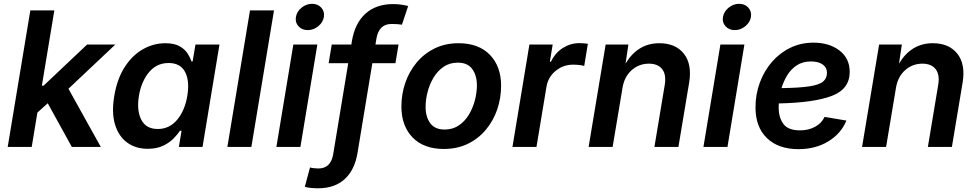

<svg xmlns="http://www.w3.org/2000/svg" viewBox="-20 -783 5204 1023"><path d="M21 0 141.6 -727.5H269.5L203.1 -326.7H212.4L444.3 -545.9H594.7L344.7 -310.1L517.1 0H362.8L234.4 -232.9L179.2 -183.1L148.9 0Z M767.1 9.8Q703.1 9.8 657.7 -23.2Q612.3 -56.2 593 -119.1Q573.7 -182.1 588.9 -272Q604 -362.8 644.3 -425.5Q684.6 -488.3 741.2 -520.5Q797.9 -552.7 860.8 -552.7Q908.7 -552.7 937 -536.6Q965.3 -520.5 979.7 -497.8Q994.1 -475.1 1000.5 -455.6H1006.3L1021.5 -545.9H1149.4L1059.1 0H933.1L947.3 -86.4H939Q925.8 -66.4 903.6 -43.9Q881.3 -21.5 847.7 -5.9Q814 9.8 767.1 9.8ZM820.8 -95.7Q882.3 -95.7 923.6 -144.5Q964.8 -193.4 978 -272.5Q991.2 -352.1 966.1 -399.7Q940.9 -447.3 878.4 -447.3Q814.5 -447.3 773.7 -397.9Q732.9 -348.6 720.2 -272.5Q707.5 -195.8 732.4 -145.8Q757.3 -95.7 820.8 -95.7Z M1439.9 -727.5 1319.3 0H1191.4L1312 -727.5Z M1452.6 0 1543 -545.9H1670.9L1580.6 0ZM1619.6 -622.6Q1588.9 -622.6 1570.3 -643.1Q1551.8 -663.6 1556.6 -692.4Q1561.5 -721.7 1586.9 -742.2Q1612.3 -762.7 1642.6 -762.7Q1673.3 -762.7 1691.9 -742.2Q1710.4 -721.7 1705.6 -692.4Q1700.7 -663.6 1675.5 -643.1Q1650.4 -622.6 1619.6 -622.6Z M2103.5 -545.9 2086.9 -446.3H1963.9L1884.8 32.2Q1869.6 123.5 1815.9 171.9Q1762.2 220.2 1675.3 220.2Q1656.7 220.2 1637.9 218.5Q1619.1 216.8 1604 212.4L1631.8 109.4Q1640.1 111.8 1654.3 113.3Q1668.5 114.7 1676.3 114.7Q1742.7 114.7 1755.4 38.1L1835.4 -446.3H1731L1747.6 -545.9H1852.1L1855 -564.5Q1871.1 -659.7 1927.5 -710.4Q1983.9 -761.2 2074.2 -761.2Q2096.7 -761.2 2115.7 -758.5Q2134.8 -755.9 2154.8 -751L2121.6 -651.4Q2101.6 -655.3 2065.9 -655.3Q1998.5 -655.3 1985.4 -576.2L1980.5 -545.9Z M2344.7 10.7Q2237.8 10.7 2178.2 -50.8Q2118.7 -112.3 2118.7 -215.3Q2118.7 -281.2 2139.4 -341.6Q2160.2 -401.9 2199.7 -449.5Q2239.3 -497.1 2295.7 -524.9Q2352.1 -552.7 2423.3 -552.7Q2530.3 -552.7 2590.1 -491Q2649.9 -429.2 2649.9 -326.2Q2649.9 -260.3 2629.2 -199.7Q2608.4 -139.2 2568.8 -91.8Q2529.3 -44.4 2472.7 -16.8Q2416 10.7 2344.7 10.7ZM2349.1 -92.8Q2392.6 -92.8 2425 -115Q2457.5 -137.2 2478.8 -172.9Q2500 -208.5 2510.5 -249.8Q2521 -291 2521 -328.1Q2521 -381.3 2496.1 -415.3Q2471.2 -449.2 2419.4 -449.2Q2375.5 -449.2 2343.3 -427Q2311 -404.8 2289.8 -369.1Q2268.6 -333.5 2258.1 -292.5Q2247.6 -251.5 2247.6 -213.4Q2247.6 -160.6 2272.2 -126.7Q2296.9 -92.8 2349.1 -92.8Z M2710.4 0 2800.8 -545.9H2924.8L2909.7 -454.1H2915.5Q2938.5 -502 2979.2 -527.6Q3020 -553.2 3066.9 -553.2Q3077.1 -553.2 3090.3 -552.2Q3103.5 -551.3 3112.3 -549.8L3092.8 -431.6Q3085 -434.6 3067.6 -436.5Q3050.3 -438.5 3033.7 -438.5Q2981 -438.5 2940.7 -405.5Q2900.4 -372.6 2891.6 -320.3L2838.4 0Z M3296.9 -315.4 3244.1 0H3116.2L3207 -545.9H3328.1L3313 -444.3Q3378.4 -552.7 3492.7 -552.7Q3579.6 -552.7 3623.8 -496.8Q3668 -440.9 3651.9 -342.8L3594.7 0H3466.8L3522 -331.5Q3530.8 -386.2 3507.8 -415Q3484.9 -443.8 3437.5 -443.8Q3384.8 -443.8 3345.7 -409.2Q3306.6 -374.5 3296.9 -315.4Z M3728 0 3818.4 -545.9H3946.3L3856 0ZM3895 -622.6Q3864.3 -622.6 3845.7 -643.1Q3827.1 -663.6 3832 -692.4Q3836.9 -721.7 3862.3 -742.2Q3887.7 -762.7 3918 -762.7Q3948.7 -762.7 3967.3 -742.2Q3985.8 -721.7 3981 -692.4Q3976.1 -663.6 3950.9 -643.1Q3925.8 -622.6 3895 -622.6Z M4234.4 11.7Q4127.4 11.7 4066.4 -47.1Q4005.4 -106 4005.4 -210.4Q4005.4 -280.3 4028.3 -342.5Q4051.3 -404.8 4092.8 -452.9Q4134.3 -501 4190.7 -528.3Q4247.1 -555.7 4314 -555.7Q4398.4 -555.7 4452.9 -513.9Q4507.3 -472.2 4507.3 -399.9Q4507.3 -308.6 4412.4 -272.2Q4317.4 -235.8 4129.4 -231.9Q4128.9 -219.7 4128.9 -208.5Q4128.9 -157.7 4153.8 -123Q4178.7 -88.4 4243.2 -88.4Q4287.6 -88.4 4322.8 -107.4Q4357.9 -126.5 4373.5 -160.2L4489.7 -140.6Q4461.9 -71.8 4393.8 -30Q4325.7 11.7 4234.4 11.7ZM4144 -313.5Q4240.2 -314.9 4292.7 -323Q4345.2 -331.1 4365.7 -348.6Q4386.2 -366.2 4386.2 -395.5Q4386.2 -423.3 4363.3 -439.5Q4340.3 -455.6 4300.8 -455.6Q4256.8 -455.6 4225.6 -435.1Q4194.3 -414.6 4174.6 -382.1Q4154.8 -349.6 4144 -313.5Z M4753.9 -315.4 4701.2 0H4573.2L4664.1 -545.9H4785.2L4770 -444.3Q4835.4 -552.7 4949.7 -552.7Q5036.6 -552.7 5080.8 -496.8Q5125 -440.9 5108.9 -342.8L5051.8 0H4923.8L4979 -331.5Q4987.8 -386.2 4964.8 -415Q4941.9 -443.8 4894.5 -443.8Q4841.8 -443.8 4802.7 -409.2Q4763.7 -374.5 4753.9 -315.4Z"/></svg>

Font: Inter Semi Bold
Style: Italic
Weight: 600
Italic angle: -9.39999°
Designer: Rasmus Andersson
Foundry: rsms
Version: Version 4.000;git-3c8e0fc